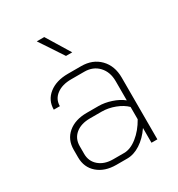

<svg xmlns="http://www.w3.org/2000/svg" viewBox="-174 -838 889 959"><g transform="rotate(-30 270.0 -358.5)"><path d="M70 -120V-164Q70 -222 110.5 -256.5Q151 -291 219 -291H286Q321 -291 359 -278.5Q397 -266 423 -245V-356Q423 -409 392 -442Q361 -475 311 -475H235Q183 -475 151 -451Q119 -427 119 -387H84Q84 -441 125.5 -474Q167 -507 235 -507H311Q377 -507 417.5 -465.5Q458 -424 458 -356V0H424V-85Q394 -41 356 -16.5Q318 8 280 8H217Q151 8 110.5 -27Q70 -62 70 -120ZM280 -24Q317 -24 356 -55Q395 -86 423 -136V-207Q400 -230 362 -244.5Q324 -259 286 -259H219Q167 -259 136 -233.5Q105 -208 105 -164V-120Q105 -77 136 -50.5Q167 -24 217 -24ZM181 -725H224L307 -589H271Z"/></g></svg>

Font: Bai Jamjuree ExtraLight
Style: Regular
Weight: 275
Designer: Katatrad Aksorn Co.,Ltd.
Foundry: Cadson Demak Co.,Ltd.
Version: Version 1.000; ttfautohint (v1.6)